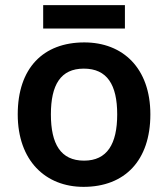

<svg xmlns="http://www.w3.org/2000/svg" viewBox="-20 -783 654 747"><path d="M466 -763H148V-672H466ZM565 -338C565 -518 458 -618 308 -618C148 -618 49 -518 49 -338C49 -158 157 -56 305 -56C465 -56 565 -158 565 -338ZM178 -338C178 -453 216 -516 306 -516C397 -516 436 -453 436 -338C436 -223 397 -158 307 -158C216 -158 178 -223 178 -338Z"/></svg>

Font: Noto Sans Malayalam UI SemiBold
Style: Regular
Weight: 600
Designer: Jelle Bosma - Monotype Design Team
Foundry: Monotype Imaging Inc.
Version: Version 2.104